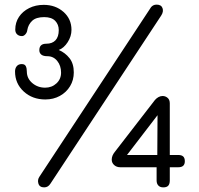

<svg xmlns="http://www.w3.org/2000/svg" viewBox="-20 -810 859 830"><path d="M176 -380Q120 -380 82.5 -414.5Q45 -449 45 -501Q45 -515 52.5 -524Q60 -533 74 -533Q87 -533 91.5 -524Q96 -515 96 -501Q96 -471 119.5 -451Q143 -431 175 -431Q204 -431 224 -449.5Q244 -468 244 -496Q244 -526 227.5 -546.5Q211 -567 185 -567Q167 -567 158.5 -574Q150 -581 150 -593Q150 -621 180 -621Q206 -621 220 -636Q234 -651 234 -680Q234 -704 218.5 -720Q203 -736 171 -736Q136 -736 119 -720Q102 -704 98 -680Q97 -670 90 -662Q83 -654 75 -654Q62 -654 54 -661.5Q46 -669 46 -682Q46 -713 62 -737Q78 -761 106 -775Q134 -789 169 -789Q220 -789 254.5 -758.5Q289 -728 289 -681Q289 -653 272.5 -627.5Q256 -602 234 -594Q262 -582 280.5 -558.5Q299 -535 299 -497Q299 -464 283 -437.5Q267 -411 239 -395.5Q211 -380 176 -380ZM171 0Q151 0 146 -16.5Q141 -33 151 -47L633 -779Q637 -784 643 -787Q649 -790 657 -790Q677 -790 682.5 -775Q688 -760 677 -743L198 -16Q188 0 171 0ZM686 0Q672 0 664.5 -8Q657 -16 657 -30V-87H500Q484 -87 473.5 -96.5Q463 -106 463 -120Q463 -137 476 -153L650 -378Q657 -386 665.5 -390.5Q674 -395 683 -395Q695 -395 704.5 -387Q714 -379 714 -363V-140H751Q765 -140 772 -133.5Q779 -127 779 -113Q779 -100 772 -93.5Q765 -87 751 -87H714V-30Q714 -15 707.5 -7.5Q701 0 686 0ZM529 -140H660L661 -312Z"/></svg>

Font: ComfortaaLight
Style: Regular
Weight: 300
Designer: Johan Aakerlund
Foundry: Johan Aakerlund
Version: Version 3.104; ttfautohint (v1.8.1.43-b0c9)